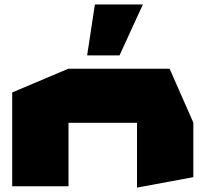

<svg xmlns="http://www.w3.org/2000/svg" viewBox="-20 -840 937 866"><path d="M35 0V-423L288 -530H289V0ZM598 6V-286H852V-41L599 6ZM289 -286V-530H745L852 -287V-286ZM373 -590 408 -820H624V-819L519 -590Z"/></svg>

Font: Foldit Thin Black
Style: Regular
Weight: 900
Version: Version 1.003